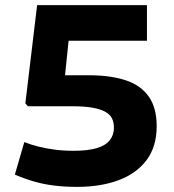

<svg xmlns="http://www.w3.org/2000/svg" viewBox="-20 -720 680 750"><path d="M38 -38 75 -165Q100 -155 129.5 -147.5Q159 -140 193.5 -135.5Q228 -131 268 -131Q324 -131 358.5 -141.5Q393 -152 409 -172.5Q425 -193 425 -221Q425 -242 417.5 -257.5Q410 -273 391 -283.5Q372 -294 340.5 -299.5Q309 -305 261 -305H89L79 -316L125 -700H554V-561H248L234 -426H334Q418 -425 475 -405Q532 -385 562 -341.5Q592 -298 592 -227Q592 -147 552.5 -94.5Q513 -42 443 -16Q373 10 281 10Q234 10 192.5 5Q151 0 113 -11Q75 -22 38 -38Z"/></svg>

Font: Georama ExtraCondensed Thin
Style: Bold
Weight: 700
Version: Version 1.001